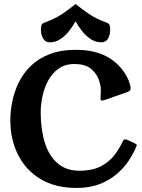

<svg xmlns="http://www.w3.org/2000/svg" viewBox="-20 -917 699 948"><path d="M642 -211Q650 -207 653.5 -204Q657 -201 653 -193Q639 -159 615 -123Q591 -87 555 -56.5Q519 -26 470.5 -7.5Q422 11 358 11Q253 11 180 -33Q107 -77 69 -153Q31 -229 31 -323Q31 -367 40.5 -415Q50 -463 72 -508.5Q94 -554 131.5 -591Q169 -628 224.5 -649.5Q280 -671 356 -671Q419 -671 465 -655.5Q511 -640 541.5 -615.5Q572 -591 590.5 -564Q609 -537 617 -514.5Q625 -492 625 -480Q625 -468 610 -463L496 -423Q487 -420 481.5 -421Q476 -422 476 -430Q476 -438 477 -448Q478 -458 478 -471Q478 -497 466.5 -527Q455 -557 427 -579Q399 -601 348 -601Q301 -601 269 -578Q237 -555 217.5 -518.5Q198 -482 189.5 -440.5Q181 -399 181 -362Q181 -277 201.5 -212Q222 -147 264.5 -110.5Q307 -74 372 -74Q437 -74 479 -96.5Q521 -119 546 -152.5Q571 -186 585 -217Q590 -228 596 -229Q602 -230 612 -225ZM353 -812Q339.9 -787.5 320.9 -763.8Q302 -740 278.3 -724Q254.7 -708 226 -708Q204 -708 193 -726.6Q182 -745.2 182 -769.5Q182 -781 184 -789.8Q186 -798.6 194 -803Q223 -814 245.5 -824.5Q268 -835 293 -852Q318 -869 353 -897Q389 -869 413.5 -852Q438 -835 460.5 -824.5Q483 -814 512 -803Q520 -798.6 522 -790Q524 -781.2 524 -769.6Q524 -745 513.4 -726.5Q502.8 -708 480.2 -708Q452 -708 427.9 -724Q403.9 -740 384.9 -764Q366 -788 353 -812Z"/></svg>

Font: Young Serif Light
Style: Regular
Weight: 300
Designer: Bastien Sozeau
Foundry: NBR — Bastien Sozeau
Version: Version 5.001